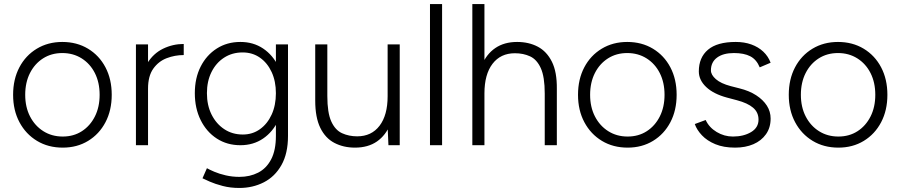

<svg xmlns="http://www.w3.org/2000/svg" viewBox="-20 -720 4465 952"><path d="M291 12Q219 12 163.5 -21.5Q108 -55 76.5 -114Q45 -173 45 -250Q45 -327 76 -386Q107 -445 162.5 -478.5Q218 -512 289 -512Q361 -512 416.5 -478.5Q472 -445 503 -386Q534 -327 534 -250Q534 -173 503 -114Q472 -55 417 -21.5Q362 12 291 12ZM291 -43Q345 -43 386 -69.5Q427 -96 450.5 -142.5Q474 -189 474 -250Q474 -311 450.5 -357.5Q427 -404 385 -430.5Q343 -457 289 -457Q235 -457 193.5 -430.5Q152 -404 128.5 -357.5Q105 -311 105 -250Q105 -189 129 -142.5Q153 -96 195 -69.5Q237 -43 291 -43Z M679 -274Q679 -355 709.5 -405Q740 -455 788.5 -478.5Q837 -502 891 -502V-447Q847 -447 806.5 -431.5Q766 -416 740 -379.5Q714 -343 714 -280ZM654 0V-500H714V0Z M1167 212Q1122 212 1084 202Q1046 192 1020 180.5Q994 169 984 164L1006 114Q1018 121 1042.5 131.5Q1067 142 1099.5 149.5Q1132 157 1167 157Q1219 157 1260 136Q1301 115 1324.5 70Q1348 25 1348 -46V-500H1408V-46Q1408 41 1375.5 98.5Q1343 156 1288 184Q1233 212 1167 212ZM1172 0Q1106 0 1055 -33Q1004 -66 975 -124.5Q946 -183 946 -258Q946 -333 975 -390Q1004 -447 1055 -479.5Q1106 -512 1172 -512Q1236 -512 1284.5 -479.5Q1333 -447 1360.5 -390Q1388 -333 1388 -258Q1388 -183 1360.5 -124.5Q1333 -66 1284.5 -33Q1236 0 1172 0ZM1184 -53Q1232 -53 1269 -79.5Q1306 -106 1327 -152Q1348 -198 1348 -258Q1348 -317 1327 -362.5Q1306 -408 1269 -434Q1232 -460 1183 -460Q1131 -460 1091 -434Q1051 -408 1028.5 -362.5Q1006 -317 1006 -258Q1006 -198 1029 -152Q1052 -106 1092 -79.5Q1132 -53 1184 -53Z M1906 0 1902 -92V-500H1962V0ZM1543 -244V-500H1603V-244ZM1603 -244Q1603 -161 1622.5 -118Q1642 -75 1676 -59.5Q1710 -44 1751 -44Q1822 -44 1862 -96.5Q1902 -149 1902 -243H1939Q1939 -163 1916 -106Q1893 -49 1849 -18.5Q1805 12 1740 12Q1683 12 1638 -11.5Q1593 -35 1568 -86.5Q1543 -138 1543 -221V-244Z M2112 0V-700H2172V0Z M2322 0V-700H2382V0ZM2681 0V-256H2741V0ZM2681 -256Q2681 -339 2661.5 -382Q2642 -425 2608.5 -440.5Q2575 -456 2533 -456Q2462 -456 2422 -403.5Q2382 -351 2382 -257H2345Q2345 -337 2368 -394Q2391 -451 2435.5 -481.5Q2480 -512 2544 -512Q2602 -512 2646.5 -488.5Q2691 -465 2716.5 -414Q2742 -363 2741 -279V-256Z M3092 12Q3020 12 2964.5 -21.5Q2909 -55 2877.5 -114Q2846 -173 2846 -250Q2846 -327 2877 -386Q2908 -445 2963.5 -478.5Q3019 -512 3090 -512Q3162 -512 3217.5 -478.5Q3273 -445 3304 -386Q3335 -327 3335 -250Q3335 -173 3304 -114Q3273 -55 3218 -21.5Q3163 12 3092 12ZM3092 -43Q3146 -43 3187 -69.5Q3228 -96 3251.5 -142.5Q3275 -189 3275 -250Q3275 -311 3251.5 -357.5Q3228 -404 3186 -430.5Q3144 -457 3090 -457Q3036 -457 2994.5 -430.5Q2953 -404 2929.5 -357.5Q2906 -311 2906 -250Q2906 -189 2930 -142.5Q2954 -96 2996 -69.5Q3038 -43 3092 -43Z M3625 12Q3568 12 3527 -5Q3486 -22 3460.5 -49Q3435 -76 3425 -105L3479 -125Q3496 -88 3533.5 -65.5Q3571 -43 3614 -43Q3667 -43 3704 -65Q3741 -87 3741 -127Q3741 -163 3714 -186Q3687 -209 3634 -223L3585 -236Q3518 -254 3481.5 -288.5Q3445 -323 3445 -366Q3445 -435 3490.5 -473.5Q3536 -512 3628 -512Q3671 -512 3705.5 -499.5Q3740 -487 3764.5 -464Q3789 -441 3801 -409L3747 -386Q3731 -425 3700 -441Q3669 -457 3619 -457Q3566 -457 3535.5 -434.5Q3505 -412 3505 -371Q3505 -349 3529.5 -327.5Q3554 -306 3603 -293L3646 -282Q3695 -270 3729.5 -247.5Q3764 -225 3782.5 -196Q3801 -167 3801 -132Q3801 -87 3778 -54.5Q3755 -22 3715.5 -5Q3676 12 3625 12Z M4137 12Q4065 12 4009.5 -21.5Q3954 -55 3922.5 -114Q3891 -173 3891 -250Q3891 -327 3922 -386Q3953 -445 4008.5 -478.5Q4064 -512 4135 -512Q4207 -512 4262.5 -478.5Q4318 -445 4349 -386Q4380 -327 4380 -250Q4380 -173 4349 -114Q4318 -55 4263 -21.5Q4208 12 4137 12ZM4137 -43Q4191 -43 4232 -69.5Q4273 -96 4296.5 -142.5Q4320 -189 4320 -250Q4320 -311 4296.5 -357.5Q4273 -404 4231 -430.5Q4189 -457 4135 -457Q4081 -457 4039.5 -430.5Q3998 -404 3974.5 -357.5Q3951 -311 3951 -250Q3951 -189 3975 -142.5Q3999 -96 4041 -69.5Q4083 -43 4137 -43Z"/></svg>

Font: Figtree Light
Style: Regular
Weight: 300
Designer: Erik Kennedy
Foundry: Erik Kennedy
Version: Version 2.001;gftools[0.9.30]